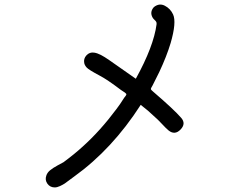

<svg xmlns="http://www.w3.org/2000/svg" viewBox="-20 -780 1040 840"><path d="M772.5 -264.6Q794.9 -239.3 770 -213.4Q745.1 -187.5 717.8 -209Q707 -217.8 688 -238.3Q668.9 -258.8 658.2 -267.6Q627.9 -296.9 595.7 -321.3Q470.7 -127 304.7 -7.8Q299.8 -4.9 286.1 5.9Q272.5 16.6 263.7 22.5Q254.9 28.3 242.2 34.2Q229.5 40 219.7 40Q199.2 40 187.5 23.9Q175.8 7.8 182.6 -11.7Q186.5 -24.4 198.7 -34.7Q210.9 -44.9 232.4 -56.6Q253.9 -68.4 257.8 -70.3Q306.6 -106.4 341.8 -138.7Q418.9 -208 489.3 -302.7Q503.9 -321.3 523.4 -352.5Q525.4 -354.5 527.8 -357.9Q530.3 -361.3 531.2 -362.8Q532.2 -364.3 532.7 -366.2Q533.2 -368.2 531.7 -370.1Q530.3 -372.1 526.4 -375L508.8 -386.7Q448.2 -432.6 416 -449.2Q368.2 -474.6 359.4 -484.4Q350.6 -494.1 348.6 -503.9Q344.7 -523.4 358.4 -538.1Q372.1 -552.7 391.6 -549.8Q405.3 -547.9 421.4 -539.6Q437.5 -531.2 457 -517.6L574.2 -435.5Q652.3 -577.1 665 -673.8Q666 -680.7 663.1 -685.1Q660.2 -689.5 654.8 -694.3Q649.4 -699.2 646.5 -705.1Q634.8 -728.5 653.3 -749Q676.8 -767.6 701.2 -754.9Q725.6 -742.2 737.3 -716.8Q752.9 -682.6 726.6 -591.8Q709 -533.2 676.8 -464.8L647.5 -406.2Q639.6 -393.6 640.1 -390.1Q640.6 -386.7 651.4 -377.9Q742.2 -299.8 772.5 -264.6Z"/></svg>

Font: irohamaru Regular
Style: Regular
Weight: 400
Designer: [Source Han Sans]
Ryoko NISHIZUKA  (kana & ideographs); Paul D. Hunt (Latin, Greek & Cyrillic); Wenlong ZHANG  (bopomofo
Version: Version 1.00